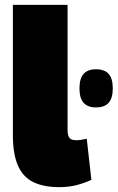

<svg xmlns="http://www.w3.org/2000/svg" viewBox="-20 -760 484 790"><path d="M375 -318Q341 -318 324 -337Q307 -356 307 -396Q307 -437 324 -456Q341 -475 375 -475Q410 -475 427 -456Q444 -437 444 -396Q444 -356 427 -337Q410 -318 375 -318ZM258 -740V-226Q258 -208 262.5 -198.5Q267 -189 275 -186Q283 -183 294 -183Q302 -183 312.5 -184.5Q323 -186 337 -189L356 -20Q331 -8 297.5 1Q264 10 224 10Q159 10 116.5 -11Q74 -32 53.5 -79.5Q33 -127 33 -204V-740Z"/></svg>

Font: Georama Black
Style: Regular
Weight: 900
Designer: Jean-Baptiste Levee
Foundry: Production Type
Version: Version 1.001